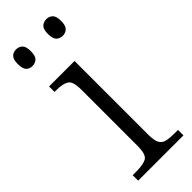

<svg xmlns="http://www.w3.org/2000/svg" viewBox="-246 -768 794 794"><g transform="rotate(-45 151.0 -370.5)"><path d="M27 0V-32H47Q90 -32 108.5 -43Q127 -54 127 -102V-433Q127 -481 108.5 -492.5Q90 -504 52 -504H42V-536H191V-105Q191 -72 199 -56.5Q207 -41 224.5 -36.5Q242 -32 272 -32H292V0ZM231 -644Q214 -644 203 -654.5Q192 -665 192 -693Q192 -720 203 -730.5Q214 -741 231 -741Q247 -741 258 -730.5Q269 -720 269 -693Q269 -665 258 -654.5Q247 -644 231 -644ZM54 -644Q37 -644 26.5 -654.5Q16 -665 16 -693Q16 -720 26.5 -730.5Q37 -741 54 -741Q70 -741 81 -730.5Q92 -720 92 -693Q92 -665 81 -654.5Q70 -644 54 -644Z"/></g></svg>

Font: Noto Serif Tamil Light
Style: Regular
Weight: 300
Designer: Indian Type Foundry, Tom Grace, and the Monotype Design Team
Foundry: Monotype Imaging Inc.
Version: Version 2.004; ttfautohint (v1.8.4.7-5d5b)